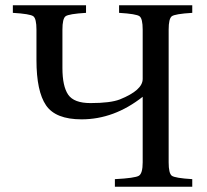

<svg xmlns="http://www.w3.org/2000/svg" viewBox="-20 -712 788 732"><path d="M29 -663V-692H308V-663Q242 -659 230 -650Q218 -641 218 -599V-453Q218 -383 240 -351Q262 -319 325 -319Q401 -319 437 -333Q524 -368 524 -411V-599Q524 -641 512 -650Q500 -659 434 -663V-692H713V-663Q647 -659 635 -650Q623 -641 623 -599V-93Q623 -51 635 -42Q647 -33 713 -29V0H418V-29Q495 -33 509.5 -42Q524 -51 524 -93V-343Q415 -257 291 -257Q192 -257 155.5 -310.5Q119 -364 119 -483V-599Q119 -641 107 -650Q95 -659 29 -663Z"/></svg>

Font: Heuristica
Style: Regular
Weight: 400
Version: Version 1.0.1 ; ttfautohint (v1.4.1)